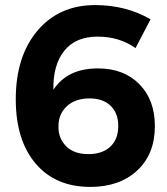

<svg xmlns="http://www.w3.org/2000/svg" viewBox="-20 -728 657 755"><path d="M513 -539Q449 -584 364 -584Q277 -584 232.5 -528Q188 -472 190 -375Q245 -459 365 -459Q467 -459 528 -397Q589 -335 589 -232Q589 -122 519.5 -57.5Q450 7 335 7Q198 7 120 -85Q42 -177 42 -338Q42 -506 127 -607Q212 -708 354 -708Q476 -708 572 -652ZM332 -341Q275 -341 242 -309.5Q209 -278 210 -230Q209 -185 239.5 -153.5Q270 -122 328 -122Q382 -122 413.5 -151Q445 -180 445 -233Q445 -283 415 -312Q385 -341 332 -341Z"/></svg>

Font: Argentum Sans SemiBold
Style: Regular
Weight: 600
Designer: Julieta Ulanovsky (Modified by Cristiano Sobral)
Foundry: Julieta Ulanovsky
Version: Version 5.001;November 22, 2018;FontCreator 11.5.0.2425 64-b